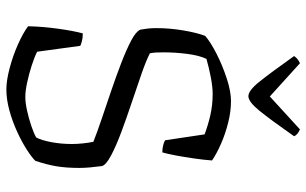

<svg xmlns="http://www.w3.org/2000/svg" viewBox="-204 -782 985 618"><g transform="rotate(90 289.0 -472.5)"><path d="M267 0Q239 0 199 -10.5Q159 -21 122 -37.5Q85 -54 64 -70Q65 -117 72 -167Q79 -217 87 -246Q102 -246 112.5 -243Q123 -240 127 -238L146 -99Q164 -90 190.5 -81.5Q217 -73 244.5 -67Q272 -61 292 -61Q310 -61 335 -66.5Q360 -72 384 -80Q408 -88 422 -96Q431 -113 437 -144.5Q443 -176 443 -211Q443 -228 441 -246.5Q439 -265 436 -280Q406 -292 363 -306.5Q320 -321 273 -337Q226 -353 183 -369.5Q140 -386 110.5 -401.5Q81 -417 75 -431Q73 -442 71.5 -454.5Q70 -467 70 -483Q70 -526 77.5 -570Q85 -614 95 -640Q116 -658 153.5 -677Q191 -696 232.5 -709.5Q274 -723 305 -723Q338 -723 374 -714Q410 -705 442 -691Q474 -677 496 -662Q494 -635 489.5 -604Q485 -573 480 -546Q475 -519 470 -502Q457 -502 446 -505Q435 -508 431 -511L412 -638Q383 -649 350.5 -656.5Q318 -664 282 -664Q259 -664 228 -658Q197 -652 169 -644Q158 -621 153 -582.5Q148 -544 148 -506Q148 -493 148.5 -482.5Q149 -472 151 -462Q174 -450 217 -435Q260 -420 309.5 -403.5Q359 -387 404.5 -370Q450 -353 480 -337Q510 -321 514 -308Q517 -284 518.5 -267.5Q520 -251 520 -234Q520 -192 514.5 -160Q509 -128 497 -93Q485 -81 460 -65Q435 -49 402 -34Q369 -19 334 -9.5Q299 0 267 0ZM289 -779Q271 -779 242.5 -814.5Q214 -850 160 -926Q162 -930 168 -935.5Q174 -941 183 -945L290 -848L396 -945Q414 -937 418 -926Q364 -849 335.5 -814Q307 -779 289 -779Z"/></g></svg>

Font: Texturina 72pt Light
Style: Regular
Weight: 300
Designer: Guillermo Torres Carreño
Foundry: Omnibus-Type
Version: Version 1.002; ttfautohint (v1.8.3)